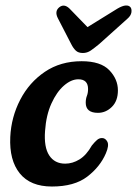

<svg xmlns="http://www.w3.org/2000/svg" viewBox="-20 -672 500 701"><path d="M266 -382.5Q240 -382.5 213.5 -359.5Q187 -336.5 167.8 -294.2Q148.5 -252 144.5 -194Q140 -134.5 159.8 -104.5Q179.5 -74.5 218 -74.5Q245 -74.5 270.2 -90Q295.5 -105.5 315.5 -141Q326.5 -154.5 334.5 -161.2Q342.5 -168 352.5 -168Q365 -168 372 -154.5Q379 -141 366.5 -112Q345.5 -63 298.5 -27Q251.5 9 169.5 9Q91 9 52.2 -39Q13.5 -87 17.5 -172Q21 -244.5 53.8 -307.8Q86.5 -371 143.8 -409.8Q201 -448.5 278 -448.5Q347.5 -448.5 379 -415.8Q410.5 -383 410.5 -342Q410.5 -303.5 388.5 -281.8Q366.5 -260 337.5 -260Q293 -260 293 -297Q293 -311 297.2 -321.8Q301.5 -332.5 301.5 -347Q301.5 -382.5 266 -382.5ZM342 -511Q325 -497 311.8 -487.8Q298.5 -478.5 282.5 -478.5Q266 -478.5 256.8 -487.2Q247.5 -496 240 -511L191 -606Q178.5 -631 196.5 -645.5Q214 -659.5 233.5 -641L299.5 -573L409.5 -641Q443.5 -660.5 456.5 -645.5Q461.5 -639 459.8 -626.8Q458 -614.5 444.5 -603Z"/></svg>

Font: Fraunces 144pt S100 SemiBold
Style: Italic
Weight: 600
Italic angle: -16°
Version: Version 1.000; ttfautohint (v1.8.3)